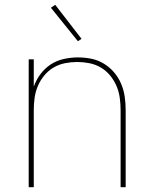

<svg xmlns="http://www.w3.org/2000/svg" viewBox="-20 -776 640 796"><path d="M99 0V-530H120V-417Q130 -445 148 -469Q166 -493 190.5 -509Q215 -525 244.5 -531.5Q274 -538 303 -538Q331 -538 358.5 -532.5Q386 -527 410 -512.5Q434 -498 452.5 -476.5Q471 -455 482 -429Q493 -403 497 -375.5Q501 -348 501 -320V0H480V-320Q480 -345 476.5 -370.5Q473 -396 463 -419.5Q453 -443 436.5 -463Q420 -483 398 -496Q376 -509 350.5 -514Q325 -519 300 -519Q275 -519 249.5 -514Q224 -509 202 -496Q180 -483 163.5 -463Q147 -443 137 -419.5Q127 -396 123.5 -370.5Q120 -345 120 -320V0ZM303 -605 191 -744 209 -756 318 -615Z"/></svg>

Font: Iosevka Curly Thin Extended
Style: Regular
Weight: 100
Width: 7
Monospace: yes
Designer: Belleve Invis
Foundry: Belleve Invis
Version: Version 11.1.0; ttfautohint (v1.8.3)